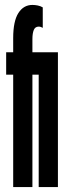

<svg xmlns="http://www.w3.org/2000/svg" viewBox="-20 -759 275 779"><path d="M215 -547V0H137V-456H125V-547ZM33.5 0V-456H5V-547H33.5V-604Q33.5 -673 54.5 -706Q75.5 -739 111.5 -739Q121.5 -739 133 -736.8Q144.5 -734.5 153.5 -729V-646Q145.5 -651 137 -651Q122.5 -651 117 -637.2Q111.5 -623.5 111.5 -600V-547H147.5V-456H111.5V0Z"/></svg>

Font: League Gothic Condensed
Style: Regular
Weight: 400
Width: 3
Designer: The League of Moveable Type
Version: Version 2.001